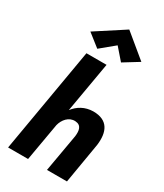

<svg xmlns="http://www.w3.org/2000/svg" viewBox="-253 -1146 1057 1240"><g transform="rotate(30 275.5 -525.5)"><path d="M312 -925 386 -840 498 -909 326 -1051 115 -914 209 -840ZM368 -280 319 0H468L519 -302C532 -403 501 -477 390 -477C328 -476 281 -448 248 -405L313 -780H163L29 0H178L227 -281C238 -325 272 -367 321 -364C368 -361 373 -323 368 -280Z"/></g></svg>

Font: Jost*
Style: Bold Italic
Weight: 700
Italic angle: -10°
Version: Version 3.7